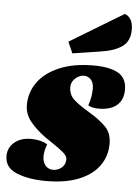

<svg xmlns="http://www.w3.org/2000/svg" viewBox="-83 -822 635 884"><g transform="rotate(5 234.0 -380.0)"><path d="M177 -158 143 -181Q98 -214 71.5 -247.5Q45 -281 45 -322Q45 -381 79 -428Q113 -475 178.5 -502.5Q244 -530 335 -530Q410 -530 449.5 -507.5Q489 -485 489 -431Q489 -385 460 -359.5Q431 -334 375 -334Q345 -334 327 -345Q341 -386 341 -422Q341 -450 328 -464.5Q315 -479 296 -479Q274 -479 255.5 -462Q237 -445 237 -422Q237 -387 260.5 -365Q284 -343 333 -314Q385 -283 412.5 -254Q440 -225 440 -177Q440 -121 409 -76.5Q378 -32 316 -6.5Q254 19 163 19Q83 19 27.5 -3.5Q-28 -26 -28 -80Q-28 -118 1 -143Q30 -168 79 -168Q123 -168 154 -150Q142 -117 142 -95Q142 -66 156 -50.5Q170 -35 191 -35Q213 -35 230.5 -49.5Q248 -64 248 -89Q248 -103 230.5 -118.5Q213 -134 177 -158ZM496 -709Q496 -656 460.5 -631Q425 -606 362 -597L233 -577L210 -629L458 -779Q496 -765 496 -709Z"/></g></svg>

Font: Sansita Black Italic
Style: Regular
Weight: 900
Italic angle: -11°
Designer: Pablo Cosgaya
Foundry: Omnibus-Type
Version: Version 1.006